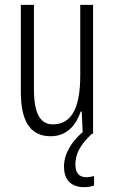

<svg xmlns="http://www.w3.org/2000/svg" viewBox="-20 -552 472 792"><path d="M291 126C291 83 310 46 359 0H364V-532H311V-240C311 -103 273 -39 198 -39C146 -39 120 -84 120 -185V-532H66V-173C66 -56 102 10 189 10C257 10 294 -37 313 -92H317L321 -7C275 32 244 83 244 135C244 190 273 220 327 220C344 220 359 217 368 213V174C362 176 349 179 336 179C306 179 291 161 291 126Z"/></svg>

Font: Noto Sans Thai Looped ExtraCondensed Light
Style: Regular
Weight: 300
Width: 2
Designer: Sasikarn Vongin, Ben Mitchell
Foundry: The Fontpad Ltd
Version: Version 1.001